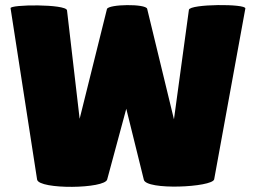

<svg xmlns="http://www.w3.org/2000/svg" viewBox="-20 -722 993 745"><path d="M538 -25C546 17 803 5 811 -26L932 -689C936 -708 717 -707 713 -684L655 -259L551 -688C545 -708 401 -706 395 -687L289 -261L240 -682C236 -707 17 -705 21 -690L124 -25C132 14 388 11 396 -26L470 -300Z"/></svg>

Font: Lilita 2
Style: Regular
Weight: 400
Designer: Juan Montoreano
Foundry: Juan Montoreano
Version: Version 2.001